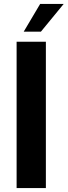

<svg xmlns="http://www.w3.org/2000/svg" viewBox="-20 -951 342 971"><path d="M64 -740H212V0H64ZM183 -931H302L187 -791H100Z"/></svg>

Font: Exo
Style: Bold
Weight: 700
Designer: Natanael Gama
Foundry: Natanael Gama
Version: Version 1.500; ttfautohint (v1.6)